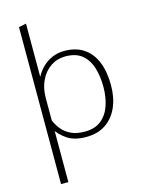

<svg xmlns="http://www.w3.org/2000/svg" viewBox="-145 -848 897 1184"><g transform="rotate(-15 303.5 -256.0)"><path d="M93.3 250V-142.1H140.1V250ZM319.3 9.8Q244.1 9.8 199 -21Q153.8 -51.8 130.9 -90.3L126 0H93.3V-752L140.6 -761.7V-510.7V-421.9Q159.2 -457.5 186.8 -483.4Q214.4 -509.3 249.3 -523.7Q284.2 -538.1 324.7 -538.1Q397.9 -538.1 447.8 -504.6Q497.6 -471.2 523.2 -408.9Q548.8 -346.7 548.8 -260.3Q548.8 -180.7 522.2 -119.9Q495.6 -59.1 444.6 -24.7Q393.6 9.8 319.3 9.8ZM319.3 -24.4Q384.3 -24.4 424.1 -56.4Q463.9 -88.4 482.4 -142.3Q501 -196.3 501 -261.7Q501 -327.1 484.6 -382.3Q468.3 -437.5 429.2 -470.7Q390.1 -503.9 321.8 -503.9Q270 -503.9 228.8 -476.3Q187.5 -448.7 163.6 -399.7Q139.6 -350.6 139.6 -286.1V-143.6Q152.3 -112.8 174.6 -85.4Q196.8 -58.1 232.2 -41.3Q267.6 -24.4 319.3 -24.4Z"/></g></svg>

Font: Comme Thin
Style: Regular
Weight: 250
Version: Version 1.000;gftools[0.9.27]